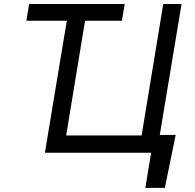

<svg xmlns="http://www.w3.org/2000/svg" viewBox="-20 -747 954 939"><path d="M589.8 -727.3H122.5L109 -645.6H306.8L199.6 0H719.1L690.7 171.9H786.2L839.1 -87H761.4L867.9 -727.3H778.4L672.6 -84.5H303.6L396 -645.6H576.3Z"/></svg>

Font: Margiela Sans Text
Style: Italic
Weight: 400
Italic angle: -9.39999°
Designer: Stefan Endress, Andreas Faust
Version: Version 1.100;FEAKit 1.0